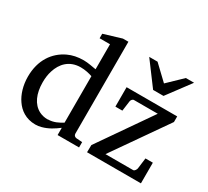

<svg xmlns="http://www.w3.org/2000/svg" viewBox="-146 -971 1317 1216"><g transform="rotate(30 512.5 -363.5)"><path d="M278 -56C255 -56 234 -61 216 -70C161 -98 133 -162 133 -245C133 -276 137 -304 145 -329C165 -394 212 -447 296 -447C327 -447 357 -440 381 -432V-92C353 -75 321 -57 278 -57ZM289 -495C246 -495 209 -487 177 -472C92 -432 34 -350 34 -229C34 -165 52 -107 80 -67C109 -24 156 11 226 11C241 11 255 9 269 5C314 -7 349 -30 382 -55V-2H539V-41L496 -44C485 -45 475 -53 475 -65V-738H435L306 -699V-666H382V-483C355 -487 322 -495 289 -495ZM598 -1H992V-152H938L928 -73C926 -64 918 -49 907 -49H705L979 -442V-483H609V-341H660L670 -415C671 -424 680 -436 690 -436H864L599 -54ZM839 -552 965 -721H905L802 -622L698 -721H637L763 -552Z"/></g></svg>

Font: Veleka
Style: Regular
Weight: 400
Designer: Stefan Peev, Context Ltd, 2016; SIL International, 1997-2014.
Foundry: Stefan Peev, Context Ltd, 2016
Version: Version 1.000